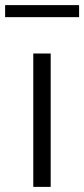

<svg xmlns="http://www.w3.org/2000/svg" viewBox="-55 -730 329 750"><path d="M143 0H75V-521H143ZM254 -663H-35V-710H254Z"/></svg>

Font: Raleway
Style: Regular
Weight: 400
Designer: Matt McInerney, Pablo Impallari, Rodrigo Fuenzalida
Foundry: Matt McInerney, Pablo Impallari, Rodrigo Fuenzalida
Version: Version 1.000;PS 001.001;hotconv 1.0.56; ttfautohint (v1.5)